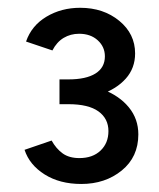

<svg xmlns="http://www.w3.org/2000/svg" viewBox="-20 -831 405 488"><path d="M42.4 -450.2 111.2 -473.8Q122.6 -453.2 139.1 -441.2Q155.6 -429.2 181.8 -429.2Q215.6 -429.2 235.6 -448.3Q255.6 -467.4 255.6 -497.8Q255.6 -529.6 230.2 -547.9Q204.8 -566.2 153.8 -566.2H131.2V-619.4H150.4Q201 -619.4 242.4 -603.3Q283.8 -587.2 307.7 -557.9Q331.6 -528.6 331.6 -489.4Q331.6 -432 289.5 -397.7Q247.4 -363.4 186.6 -363.4Q132 -363.4 93.5 -387.6Q55 -411.8 42.4 -450.2ZM131.2 -629.2H153.8Q198.8 -629.2 222.7 -644.2Q246.6 -659.2 246.6 -687.8Q246.6 -712 228.4 -728.6Q210.2 -745.2 181 -745.2Q159.4 -745.2 141.8 -734.7Q124.2 -724.2 113.2 -702.8L46.2 -725.4Q60.2 -766 98.1 -788.6Q136 -811.2 183.8 -811.2Q242.8 -811.2 283.1 -778.1Q323.4 -745 323.4 -695.2Q323.4 -657.8 299.8 -631.3Q276.2 -604.8 236.7 -591.4Q197.2 -578 150.4 -578H131.2Z"/></svg>

Font: 寒蝉端黑体 Light
Style: Regular
Weight: 300
Designer: ChillDuanSans {Warren2060}; 
Source Han Sans {Ryoko NISHIZUKA 西塚涼子 (kana, bopomofo & ideographs); Paul D. Hunt (Latin, G
Foundry: ChillType&Adobe
Version: Version 1.300;Glyphs 3.3 (3306)